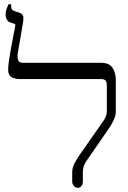

<svg xmlns="http://www.w3.org/2000/svg" viewBox="-20 -893 613 920"><path d="M353 7Q343 7 334.5 -1.5Q326 -10 326 -24V-65Q326 -89 336 -108.5Q346 -128 361 -150L475 -313Q492 -338 492 -358V-478Q492 -501 485.5 -507.5Q479 -514 465 -514H76Q53 -514 36 -523Q19 -532 19 -560Q19 -574 22.5 -599.5Q26 -625 31.5 -655.5Q37 -686 42.5 -713.5Q48 -741 51 -758Q53 -766 53.5 -772Q54 -778 46 -780L33 -784Q7 -792 7 -824Q7 -839 12 -851.5Q17 -864 21 -873H33V-868Q33 -853 37.5 -847.5Q42 -842 52 -839L73 -832Q88 -827 91 -815.5Q94 -804 89 -777L66 -643Q57 -592 88 -592H465Q504 -592 519.5 -567.5Q535 -543 535 -509V-359Q535 -327 504 -281L400 -130Q390 -117 383.5 -102Q377 -87 377 -67V-24Q377 -11 370.5 -2Q364 7 353 7Z"/></svg>

Font: Noto Serif Hebrew ExtraCondensed
Style: Regular
Weight: 400
Width: 2
Designer: Monotype Design Team
Foundry: Monotype Imaging Inc.
Version: Version 2.004; ttfautohint (v1.8.4.7-5d5b)